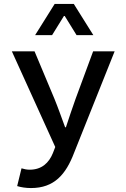

<svg xmlns="http://www.w3.org/2000/svg" viewBox="-20 -751 639 973"><path d="M89 102 67 192C86 198 111 202 137 202C255 202 314 133 356 22L561 -491H452L363 -250C347 -204 329 -153 314 -106H310C292 -155 274 -206 256 -250L155 -491H40L260 -6L248 25C228 74 192 109 130 109C116 109 102 106 89 102ZM158 -573H244L304 -670H308L368 -573H453L354 -731H257Z"/></svg>

Font: Source Code Pro Semibold
Style: Regular
Weight: 600
Monospace: yes
Designer: Paul D. Hunt
Foundry: Adobe Systems Incorporated
Version: Version 1.017;PS 1.000;hotconv 1.0.70;makeotf.lib2.5.5900